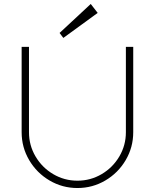

<svg xmlns="http://www.w3.org/2000/svg" viewBox="-20 -932 780 967"><path d="M89 -696H126V-266Q126 -200 159 -144Q192 -88 248 -55Q304 -22 370 -22Q436 -22 492 -55Q548 -88 581 -144Q614 -200 614 -266V-696H651V-266Q651 -190 613 -125.5Q575 -61 510.5 -23Q446 15 370 15Q294 15 229.5 -23Q165 -61 127 -125.5Q89 -190 89 -266ZM437 -912 472 -867 299 -741 280 -766Z"/></svg>

Font: Major Mono Display
Style: Regular
Weight: 400
Designer: Emre Parlak
Foundry: Emre Parlak
Version: Version 2.000; ttfautohint (v1.8) -l 8 -r 50 -G 200 -x 14 -D